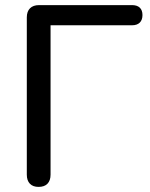

<svg xmlns="http://www.w3.org/2000/svg" viewBox="-20 -725 586 752"><path d="M131 7Q109 7 97 -5.5Q85 -18 85 -41V-657Q85 -680 97.5 -692.5Q110 -705 133 -705H497Q517 -705 527.5 -695Q538 -685 538 -666Q538 -647 527.5 -636.5Q517 -626 497 -626H178V-41Q178 -18 166 -5.5Q154 7 131 7Z"/></svg>

Font: Nunito Medium
Style: Regular
Weight: 500
Designer: Vernon Adams
Foundry: Vernon Adams
Version: Version 3.601